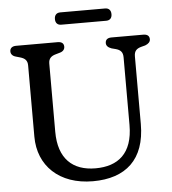

<svg xmlns="http://www.w3.org/2000/svg" viewBox="-58 -902 870 972"><g transform="rotate(-5 377.0 -416.0)"><path d="M254.5 -817.5C254.5 -797.5 265.5 -786.5 284 -786.5H512.5C531 -786.5 542 -797.5 542 -817.5C542 -837.5 531 -849 512.5 -849H284C265.5 -849 254.5 -837.5 254.5 -817.5ZM375.5 17C542 17 641.5 -70 641.5 -250.5V-594.5C641.5 -621 653.5 -633 677.5 -639.5L698.5 -645C715.5 -651.5 724.5 -661.5 724.5 -674C724.5 -690.5 714.5 -700 693 -700H531.5C511 -700 500.5 -690.5 500.5 -674C500.5 -661.5 508.5 -651.5 527 -645L548 -639.5C572 -633 584 -621 584 -594.5V-250.5C584 -105.5 508 -47 394 -47C277.5 -47 206.5 -112.5 206.5 -249V-596C206.5 -622 221 -633.5 242.5 -639.5L265 -646C281.5 -650.5 289.5 -661.5 289.5 -674C289.5 -690.5 279.5 -700 258 -700H47C27 -700 15.5 -690.5 15.5 -674C15.5 -661.5 23.5 -650.5 40 -646L62.5 -639.5C85 -633 99 -622 99 -596V-233.5C99 -86 204 17 375.5 17Z"/></g></svg>

Font: dr Title
Style: Regular
Weight: 400
Version: Version 1.000;hotconv 1.0.109;makeotfexe 2.5.65596